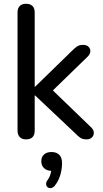

<svg xmlns="http://www.w3.org/2000/svg" viewBox="-20 -732 548 1018"><path d="M118 7Q97 7 85 -5Q73 -17 73 -40V-666Q73 -689 85 -700.5Q97 -712 118 -712Q140 -712 152 -700.5Q164 -689 164 -666V-272H166L362 -463Q377 -478 389 -486Q401 -494 420 -494Q439 -494 449 -484.5Q459 -475 459 -460.5Q459 -446 445 -432L237 -230V-275L464 -56Q478 -42 477.5 -27Q477 -12 466.5 -2.5Q456 7 439 7Q419 7 406.5 -1Q394 -9 378 -26L166 -226H164V-40Q164 7 118 7ZM271 252Q262 263 251.5 265Q241 267 233.5 261.5Q226 256 224.5 246Q223 236 232 223Q243 208 248 190Q253 172 253 158L256 174Q229 174 214 160Q199 146 199 123Q199 100 213.5 87Q228 74 253 74Q279 74 294 88.5Q309 103 309 134Q309 153 305 174.5Q301 196 292.5 216Q284 236 271 252Z"/></svg>

Font: Nunito Medium
Style: Regular
Weight: 500
Designer: Vernon Adams
Foundry: Vernon Adams
Version: Version 3.601